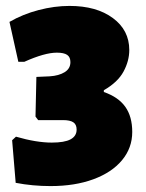

<svg xmlns="http://www.w3.org/2000/svg" viewBox="-20 -618 492 649"><path d="M417 -449Q417 -412 397.5 -376Q378 -340 331 -313V-307Q380 -290 403.5 -257Q427 -224 427 -172Q427 -118 392.5 -76.5Q358 -35 295.5 -12Q233 11 151 11Q90 11 33 0L21 -144L34 -156Q103 -136 155 -136Q198 -136 218.5 -147Q239 -158 239 -180Q239 -197 228 -204.5Q217 -212 193 -212H109L100 -224L103 -358L148 -360Q179 -362 198.5 -374Q218 -386 218 -408Q218 -425 207 -432.5Q196 -440 172 -440Q131 -440 62 -409H42L12 -544Q57 -570 110.5 -584Q164 -598 215 -598Q306 -598 361.5 -557Q417 -516 417 -449Z"/></svg>

Font: Luna Sans Black
Style: Regular
Weight: 900
Designer: Juan Pablo del Peral
Foundry: Huerta Tipografica
Version: Version 2.001; ttfautohint (v1.5)